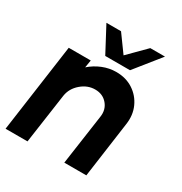

<svg xmlns="http://www.w3.org/2000/svg" viewBox="-174 -822 897 944"><g transform="rotate(30 274.5 -349.5)"><path d="M492.5 -316.5 448.5 0H323.5L364 -283Q371 -326.5 345.2 -357Q319.5 -387.5 276 -387.5Q233 -387.5 197.5 -357Q162 -326.5 155 -283L114.5 0H-10L60 -500H185L178 -457Q208 -483.5 245.5 -498.8Q283 -514 323 -514Q378 -514 419 -487.2Q460 -460.5 480.2 -415.8Q500.5 -371 492.5 -316.5ZM235.5 -555 159 -699H242L312 -602.5L408 -699H491.5L376 -555Z"/></g></svg>

Font: Urbanist
Style: Bold Italic
Weight: 700
Italic angle: -8°
Designer: Corey Hu
Foundry: Corey Hu
Version: Version 1.330; ttfautohint (v1.8.4.7-5d5b)